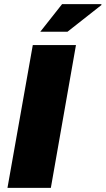

<svg xmlns="http://www.w3.org/2000/svg" viewBox="-20 -905 509 925"><path d="M16 0 138 -688H346L225 0ZM174 -752 279 -885H468L469 -881L305 -752Z"/></svg>

Font: Archivo SemiCondensed Black
Style: Italic
Weight: 900
Width: 4
Italic angle: -10°
Designer: Hector Gatti
Foundry: Omnibus-Type
Version: Version 2.001